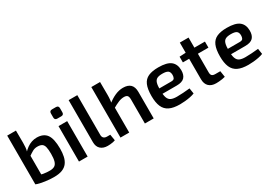

<svg xmlns="http://www.w3.org/2000/svg" viewBox="12 -1498 3233 2303"><g transform="rotate(-30 1628.5 -346.0)"><path d="M358 -503Q452 -503 495 -444Q538 -385 538 -248Q538 -189 527.5 -141Q517 -93 491.5 -58.5Q466 -24 421 -6Q376 12 306 12Q281 12 249 10Q217 8 184 3Q151 -2 120.5 -8.5Q90 -15 66 -25L163 -99Q185 -92 209.5 -87.5Q234 -83 258.5 -81.5Q283 -80 304 -80Q344 -81 367.5 -96Q391 -111 402 -147.5Q413 -184 413 -248Q413 -308 404.5 -342.5Q396 -377 374 -391Q352 -405 311 -405Q275 -405 244.5 -388Q214 -371 174 -342L166 -407Q193 -436 223.5 -458Q254 -480 288.5 -491.5Q323 -503 358 -503ZM187 -700 188 -530Q188 -498 185.5 -468.5Q183 -439 175 -411L187 -397V-19L66 -25V-700Z M776 -491V0H656V-491ZM743 -704Q779 -704 779 -668V-612Q779 -576 743 -576H689Q653 -576 653 -612V-668Q653 -704 689 -704Z M1037 -700V-148Q1037 -120 1053 -105.5Q1069 -91 1099 -91H1142L1156 -6Q1145 -1 1125.5 3Q1106 7 1085.5 8.5Q1065 10 1050 10Q989 10 953 -23Q917 -56 917 -118V-700Z M1554 -503Q1691 -503 1691 -368V0H1569V-331Q1569 -371 1555.5 -386Q1542 -401 1509 -401Q1472 -401 1433 -385Q1394 -369 1339 -337L1330 -407Q1386 -453 1442.5 -478Q1499 -503 1554 -503ZM1352 -700 1353 -520Q1353 -483 1349.5 -450.5Q1346 -418 1340 -395L1352 -381V0H1231V-700Z M2043 -503Q2162 -503 2214 -461.5Q2266 -420 2267 -339Q2268 -272 2235.5 -237.5Q2203 -203 2128 -203H1848V-278H2095Q2129 -278 2138.5 -296Q2148 -314 2148 -340Q2147 -381 2124.5 -397Q2102 -413 2048 -413Q2001 -413 1975 -400Q1949 -387 1938.5 -353Q1928 -319 1928 -255Q1928 -187 1941 -150Q1954 -113 1984 -99.5Q2014 -86 2064 -86Q2101 -86 2149.5 -89Q2198 -92 2243 -97L2255 -20Q2228 -9 2193 -2Q2158 5 2120.5 8.5Q2083 12 2050 12Q1960 12 1905.5 -14.5Q1851 -41 1826.5 -98Q1802 -155 1802 -245Q1802 -342 1826.5 -398.5Q1851 -455 1904.5 -479Q1958 -503 2043 -503Z M2538 -631V-148Q2538 -118 2551.5 -104.5Q2565 -91 2598 -91H2666L2679 -6Q2662 -1 2638 3Q2614 7 2591 8.5Q2568 10 2552 10Q2488 10 2452.5 -24.5Q2417 -59 2417 -124V-631ZM2684 -491V-407H2330V-486L2426 -491Z M2992 -503Q3111 -503 3163 -461.5Q3215 -420 3216 -339Q3217 -272 3184.5 -237.5Q3152 -203 3077 -203H2797V-278H3044Q3078 -278 3087.5 -296Q3097 -314 3097 -340Q3096 -381 3073.5 -397Q3051 -413 2997 -413Q2950 -413 2924 -400Q2898 -387 2887.5 -353Q2877 -319 2877 -255Q2877 -187 2890 -150Q2903 -113 2933 -99.5Q2963 -86 3013 -86Q3050 -86 3098.5 -89Q3147 -92 3192 -97L3204 -20Q3177 -9 3142 -2Q3107 5 3069.5 8.5Q3032 12 2999 12Q2909 12 2854.5 -14.5Q2800 -41 2775.5 -98Q2751 -155 2751 -245Q2751 -342 2775.5 -398.5Q2800 -455 2853.5 -479Q2907 -503 2992 -503Z"/></g></svg>

Font: Exo 2 SemiBold
Style: Regular
Weight: 600
Designer: Natanael Gama
Foundry: Natanael Gama
Version: Version 2.010